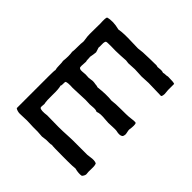

<svg xmlns="http://www.w3.org/2000/svg" viewBox="-78 -637 842 842"><g transform="rotate(-45 343.0 -215.5)"><path d="M236 -424H258Q293 -424 298 -422Q307 -425 324.5 -425Q342 -425 350 -427Q384 -423 407 -427Q413 -425 457 -425Q459 -425 467 -424Q475 -423 479 -424Q480 -424 501 -427Q512 -428 541 -427.5Q570 -427 582 -427Q613 -429 621 -425Q630 -395 619 -353Q622 -336 622.5 -317Q623 -298 622 -271.5Q621 -245 621 -233Q621 -229 622.5 -220Q624 -211 624 -206Q625 -191 625.5 -161.5Q626 -132 626 -123Q626 -121 625 -118.5Q624 -116 624 -115Q624 -111 625 -103.5Q626 -96 625.5 -90.5Q625 -85 623 -80Q625 -75 625 -66.5Q625 -58 627 -53Q627 -16 623 -11H585Q582 -11 574 -10Q566 -9 562.5 -9Q559 -9 553.5 -10Q548 -11 545 -14Q545 -25 546 -52.5Q547 -80 547 -93Q547 -100 546 -114Q545 -128 545 -135Q545 -142 546 -156Q547 -170 547 -178Q547 -184 546 -197Q545 -210 545 -217Q545 -220 546 -225.5Q547 -231 547 -233Q547 -238 546 -248.5Q545 -259 545 -265Q545 -270 544.5 -280Q544 -290 544 -295Q544 -298 544.5 -324.5Q545 -351 542 -354Q537 -357 530 -357.5Q523 -358 516.5 -357.5Q510 -357 501 -358Q498 -357 490.5 -354.5Q483 -352 479 -351Q475 -351 463 -353L446 -356Q443 -355 433 -355Q423 -355 419 -353Q386 -356 381 -353Q377 -349 376.5 -343Q376 -337 377 -327.5Q378 -318 378 -315Q378 -311 377.5 -304.5Q377 -298 377 -295Q377 -291 378.5 -283.5Q380 -276 380 -272Q380 -264 378 -254Q378 -246 375 -238Q381 -188 377 -153Q380 -133 380 -96Q380 -59 381 -49Q386 -16 383 -9Q373 -4 342 -9Q337 -9 328.5 -7Q320 -5 315.5 -5Q311 -5 303 -8Q292 -18 299 -45Q300 -50 299 -70Q298 -90 298 -94Q298 -101 299.5 -116.5Q301 -132 300.5 -143.5Q300 -155 296 -165Q299 -171 299.5 -177.5Q300 -184 299 -194.5Q298 -205 298 -209Q298 -214 298.5 -223Q299 -232 299 -236Q299 -247 297.5 -274Q296 -301 296 -313Q298 -345 293 -354Q289 -356 279 -355.5Q269 -355 266 -358Q249 -353 212.5 -354Q176 -355 158 -351Q154 -351 146 -352Q138 -353 135 -351Q127 -343 132 -307Q132 -297 131.5 -272.5Q131 -248 131 -236Q131 -224 131.5 -209.5Q132 -195 133 -177.5Q134 -160 134 -150V-61Q134 -56 136 -44Q138 -32 137.5 -23.5Q137 -15 134 -8Q126 -3 104 -4Q82 -5 71 -3Q63 -3 52 -12Q48 -28 55 -55Q53 -70 53 -98Q53 -126 53 -132Q53 -194 55 -202Q53 -203 53 -217Q53 -231 53 -233Q53 -234 50 -258Q50 -262 51 -272Q52 -282 52 -287V-315Q52 -321 53 -339Q54 -357 53 -367Q53 -371 52.5 -382Q52 -393 52 -398.5Q52 -404 54 -411.5Q56 -419 60 -424Z"/></g></svg>

Font: FuturaRenner
Style: Regular
Weight: 400
Designer: Bastien Sozeau
Foundry: NBR — Bastien Sozeau
Version: Version 2.001;PS 002.001;hotconv 1.0.88;makeotf.lib2.5.64775